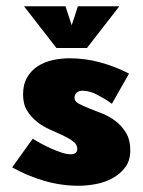

<svg xmlns="http://www.w3.org/2000/svg" viewBox="-20 -582 460 616"><path d="M219 -268Q219 -257 232.5 -249.5Q246 -242 265.5 -234.5Q285 -227 308.5 -217.5Q332 -208 351.5 -193Q371 -178 384.5 -155.5Q398 -133 398 -100Q398 -67 382 -45.5Q366 -24 341.5 -10.5Q317 3 288 8.5Q259 14 232 14Q176 14 121.5 -2Q67 -18 19 -45L85 -137Q96 -130 111.5 -121.5Q127 -113 144 -105.5Q161 -98 177.5 -92.5Q194 -87 207 -87Q216 -87 222 -91Q228 -95 228 -105Q228 -118 215 -128Q202 -138 183 -147Q164 -156 141 -166Q118 -176 99 -191Q80 -206 67 -227Q54 -248 54 -279Q54 -311 67 -333.5Q80 -356 101 -369.5Q122 -383 148.5 -389Q175 -395 203 -395Q253 -395 301 -382Q349 -369 394 -346L339 -249Q320 -263 294 -277Q268 -291 245 -291Q234 -291 226.5 -285Q219 -279 219 -268ZM57 -562H190L210 -501L230 -562H363L259 -428H161Z"/></svg>

Font: CAT Rhythmus
Style: Regular
Weight: 400
Designer: Peter Wiegel nach alter Vorlage
Foundry: Peter Wiegel
Version: 1.000